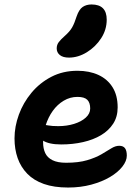

<svg xmlns="http://www.w3.org/2000/svg" viewBox="-20 -830 629 860"><path d="M285 10Q222 10 176.5 -6Q131 -22 102 -52Q73 -82 59 -122Q45 -162 45 -210Q45 -263 64.5 -316.5Q84 -370 121 -414.5Q158 -459 210 -486Q262 -513 327 -513Q380 -513 420.5 -494.5Q461 -476 484 -439.5Q507 -403 507 -349Q507 -307 487 -276Q467 -245 432.5 -224.5Q398 -204 352 -193.5Q306 -183 254 -183Q198 -183 170.5 -201.5Q143 -220 143 -244Q143 -258 149.5 -264.5Q156 -271 171 -271Q182 -271 197.5 -268Q213 -265 241 -265Q279 -265 311.5 -275Q344 -285 364 -303Q384 -321 384 -344Q384 -370 371 -383Q358 -396 327 -396Q294 -396 265.5 -379Q237 -362 216.5 -333.5Q196 -305 184.5 -268.5Q173 -232 173 -193Q173 -165 182.5 -144.5Q192 -124 215 -112.5Q238 -101 276 -101Q332 -101 370.5 -112.5Q409 -124 434.5 -139Q460 -154 478.5 -165.5Q497 -177 514 -177Q532 -177 540 -166Q548 -155 548 -133Q548 -109 528 -83.5Q508 -58 472.5 -37Q437 -16 389 -3Q341 10 285 10ZM289 -572Q262 -572 248 -583.5Q234 -595 234 -613Q234 -629 243 -641Q252 -653 269 -668Q293 -689 303.5 -708Q314 -727 323 -756Q334 -788 350.5 -799Q367 -810 390 -810Q424 -810 441 -793Q458 -776 458 -742Q458 -697 433 -658.5Q408 -620 369 -596Q330 -572 289 -572Z"/></svg>

Font: Shantell Sans SemiBold
Style: Regular
Weight: 600
Designer: Stephen Nixon, Anya Danilova, Shantell Martin
Foundry: Arrow Type
Version: Version 1.011;[c5ecc13dd]